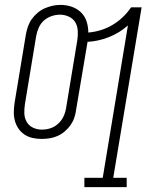

<svg xmlns="http://www.w3.org/2000/svg" viewBox="-20 -560 640 785"><path d="M325 205V167H400L503 -456Q468 -425 424.5 -408Q381 -391 338 -389L291 -110Q289 -94 283.5 -78Q278 -62 268 -48Q258 -34 244.5 -22.5Q231 -11 215 -4Q199 3 182.5 5.5Q166 8 150 8Q150 8 150 8Q150 8 150 8Q131 8 113 4Q95 0 80 -10Q65 -20 55 -35Q45 -50 40.5 -67.5Q36 -85 36.5 -104Q37 -123 40 -142L86 -420Q89 -436 94.5 -452Q100 -468 110 -482Q120 -496 133.5 -507.5Q147 -519 163 -526Q179 -533 195 -536.5Q211 -540 228 -540Q251 -540 273 -532.5Q295 -525 311 -509.5Q327 -494 334 -472.5Q341 -451 341 -427Q366 -429 391 -436.5Q416 -444 439 -457.5Q462 -471 481.5 -489.5Q501 -508 516 -530H559L443 167H498V205ZM151 -30Q169 -30 186 -35.5Q203 -41 217 -53.5Q231 -66 239 -82.5Q247 -99 250 -117L296 -395Q299 -414 298 -433.5Q297 -453 288 -468.5Q279 -484 261.5 -492Q244 -500 225 -500Q208 -500 190.5 -494Q173 -488 159.5 -476Q146 -464 138.5 -447Q131 -430 128 -413L82 -135Q79 -116 79.5 -97Q80 -78 89 -62Q98 -46 115 -38Q132 -30 151 -30Z"/></svg>

Font: Iosevka Slab XLtEx
Style: Italic
Weight: 200
Width: 7
Italic angle: -9°
Monospace: yes
Designer: Belleve Invis
Foundry: Belleve Invis
Version: Version 11.1.0; ttfautohint (v1.8.3)